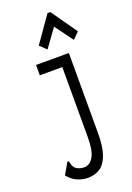

<svg xmlns="http://www.w3.org/2000/svg" viewBox="-162 -745 674 978"><g transform="rotate(-20 175.0 -255.5)"><path d="M138 174Q108 174 79.5 161Q51 148 31 122L63 67L68 59L74 62Q77 70 78.5 79Q80 88 91 101Q110 117 138 117Q169 117 188 84Q207 51 207 -18V-401H85V-457H263V-22Q263 51 247.5 94Q232 137 204 155.5Q176 174 138 174ZM167 -511 132 -545 230 -685H246L344 -545L310 -511L238 -609Z"/></g></svg>

Font: Inconsolata ExtraCondensed
Style: Regular
Weight: 400
Width: 2
Monospace: yes
Designer: Raph Levien, Cyreal, Brenton Simpson
Foundry: Raph Levien, Cyreal, Google
Version: Version 3.001; ttfautohint (v1.8.2.53-6de2)